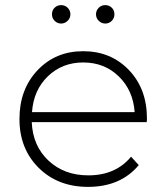

<svg xmlns="http://www.w3.org/2000/svg" viewBox="-20 -726 649 750"><path d="M219 -634Q204 -634 193.5 -644.5Q183 -655 183 -670Q183 -686 193.5 -696Q204 -706 219 -706Q234 -706 244.5 -695.5Q255 -685 255 -670Q255 -655 244 -644.5Q233 -634 219 -634ZM391 -634Q377 -634 366 -644.5Q355 -655 355 -670Q355 -685 365.5 -695.5Q376 -706 391 -706Q406 -706 416.5 -696Q427 -686 427 -670Q427 -655 416.5 -644.5Q406 -634 391 -634ZM554 -263Q554 -254 553 -249H104Q108 -156 169.5 -98.5Q231 -41 325 -41Q432 -41 492 -114L522 -81Q451 4 324 4Q206 4 131 -70.5Q56 -145 56 -261Q56 -377 126.5 -451.5Q197 -526 305 -526Q413 -526 483.5 -452.5Q554 -379 554 -263ZM305 -482Q223 -482 167 -428Q111 -374 105 -288H506Q500 -373 444 -427.5Q388 -482 305 -482Z"/></svg>

Font: mBank Light
Style: Regular
Weight: 300
Designer: Julieta Ulanovsky
Foundry: Julieta Ulanovsky
Version: Version 7.200;PS 007.200;hotconv 1.0.88;makeotf.lib2.5.64775